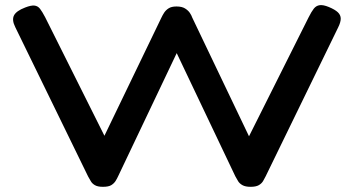

<svg xmlns="http://www.w3.org/2000/svg" viewBox="-20 -714 1365 741"><path d="M377 7Q357 7 346 0.5Q335 -6 330 -15.5Q325 -25 320 -33L39 -609Q25 -637 34 -654.5Q43 -672 77 -685Q100 -694 113 -692.5Q126 -691 134.5 -680Q143 -669 154 -648L383 -190L602 -644Q607 -655 613.5 -665Q620 -675 631 -682Q642 -689 661 -689Q682 -689 694 -681.5Q706 -674 712.5 -664.5Q719 -655 722 -646L941 -188L1171 -647Q1182 -669 1191 -680.5Q1200 -692 1213.5 -694Q1227 -696 1249 -687Q1273 -677 1284 -666.5Q1295 -656 1295 -642Q1295 -628 1285 -608L1005 -33Q1001 -25 995.5 -15.5Q990 -6 979 0.5Q968 7 947 7Q927 7 915.5 0.5Q904 -6 898.5 -15.5Q893 -25 888 -34L662 -509L436 -34Q432 -25 426 -15.5Q420 -6 409.5 0.5Q399 7 377 7Z"/></svg>

Font: Fredoka Expanded Medium
Style: Regular
Weight: 500
Width: 7
Designer: Ben Nathan
Foundry: Milena B. Brandão, Ben Nathan
Version: Version 2.001